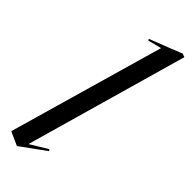

<svg xmlns="http://www.w3.org/2000/svg" viewBox="-265 -786 822 822"><g transform="rotate(45 146.0 -375.0)"><path d="M58 16 171 -66 166 -73 87 -25 296 -760 280 -766 223 -743 133 -708 136 -701 198 -717 -4 -12Z"/></g></svg>

Font: Mazius Display Extra italic
Style: Regular
Weight: 400
Italic angle: -17°
Designer: Alberto Casagrande & Collletttivo
Foundry: Collletttivo
Version: Version 2.000;Glyphs 3.2 (3217)